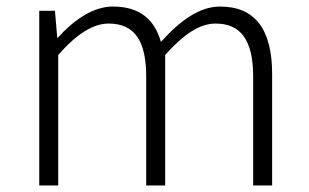

<svg xmlns="http://www.w3.org/2000/svg" viewBox="-20 -567 944 587"><path d="M100 0H158V-399C214 -463 265 -495 312 -495C391 -495 427 -443 427 -333V0H485V-399C542 -463 591 -495 639 -495C717 -495 754 -443 754 -333V0H812V-341C812 -478 759 -547 653 -547C590 -547 532 -505 472 -439C453 -505 410 -547 325 -547C264 -547 205 -505 157 -452H155L148 -534H100Z"/></svg>

Font: Noto Sans KR Light
Style: Regular
Weight: 300
Designer: Ryoko NISHIZUKA 西塚涼子 (kana, bopomofo & ideographs); Paul D. Hunt (Latin, Greek & Cyrillic); Sandoll Communications 산돌커뮤니
Foundry: Adobe
Version: Version 2.004;hotconv 1.0.118;makeotfexe 2.5.65603